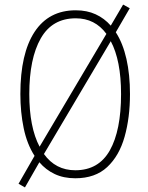

<svg xmlns="http://www.w3.org/2000/svg" viewBox="-20 -769 646 839"><path d="M548 -358Q548 -255 524.5 -171.5Q501 -88 448.5 -39Q396 10 309 10Q258 10 219 -8.5Q180 -27 152 -60L89 50L61 34L131 -88Q98 -139 83.5 -209Q69 -279 69 -358Q69 -535 131 -629.5Q193 -724 311 -724Q360 -724 398 -706.5Q436 -689 464 -657L518 -749L547 -733L486 -628Q517 -580 532.5 -511.5Q548 -443 548 -358ZM108 -358Q108 -213 153 -128L445 -621Q395 -689 311 -689Q208 -689 158 -601Q108 -513 108 -358ZM509 -358Q509 -505 464 -589L172 -96Q223 -25 309 -25Q411 -25 460 -112Q509 -199 509 -358Z"/></svg>

Font: Noto Sans Gujarati UI Condensed ExtraLight
Style: Regular
Weight: 200
Width: 3
Designer: Jelle Bosma - Monotype Design Team, Universal Thirst
Foundry: Monotype Imaging Inc.
Version: Version 2.106; ttfautohint (v1.8.4.7-5d5b)